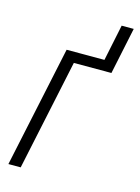

<svg xmlns="http://www.w3.org/2000/svg" viewBox="-107 -753 592 814"><g transform="rotate(15 188.5 -345.5)"><path d="M12 0 125 -532H291L324 -691H377L334 -486H169L66 0Z"/></g></svg>

Font: Noto Sans Display SemiCondensed Light
Style: Italic
Weight: 300
Width: 4
Italic angle: -12°
Designer: Monotype Design Team
Foundry: Monotype Imaging Inc.
Version: Version 1.900